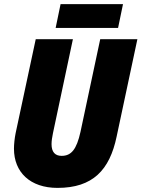

<svg xmlns="http://www.w3.org/2000/svg" viewBox="-20 -905 689 935"><path d="M251 -769H555L579 -885H275ZM260 10C432 10 514 -77 548 -240L649 -714H468L372 -263C353 -177 327 -146 280 -146C248 -146 231 -165 231 -203C231 -219 234 -238 238 -257L335 -714H154L56 -256C51 -231 48 -202 48 -181C48 -66 127 10 260 10Z"/></svg>

Font: Noto Sans UI SemiCondensed Black
Style: Italic
Weight: 900
Width: 4
Italic angle: -372°
Designer: Monotype Design Team
Foundry: Monotype Imaging Inc.
Version: Version 1.901